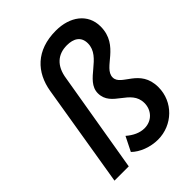

<svg xmlns="http://www.w3.org/2000/svg" viewBox="-229 -910 1037 1037"><g transform="rotate(-45 290.0 -391.5)"><path d="M360 12C471 12 562 -75 562 -187C562 -331 424 -332 424 -399C424 -473 573 -493 573 -640C573 -737 493 -795 386 -795C234 -795 154 -707 134 -586L37 2H146L243 -573C255 -657 303 -697 372 -697C423 -697 460 -676 460 -624C460 -519 307 -492 307 -395C307 -289 448 -287 448 -180C448 -126 409 -83 352 -83C316 -83 281 -100 250 -127L209 -45C243 -11 302 12 360 12Z"/></g></svg>

Font: Jost Medium
Style: Italic
Weight: 500
Italic angle: -5°
Version: Version 3.710